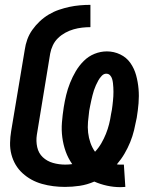

<svg xmlns="http://www.w3.org/2000/svg" viewBox="-20 -763 640 792"><path d="M477 9Q449 9 421.5 3Q394 -3 369 -14Q339 -1 308.5 3.5Q278 8 248 8Q224 8 200 5Q176 2 153 -4.5Q130 -11 110 -22Q90 -33 73 -48.5Q56 -64 44.5 -83.5Q33 -103 27 -126Q21 -149 21.5 -173.5Q22 -198 26 -222L82 -557Q85 -579 92.5 -600Q100 -621 113.5 -640Q127 -659 144 -675Q161 -691 181 -703Q201 -715 223 -722.5Q245 -730 266 -734.5Q287 -739 309 -741Q331 -743 353 -743V-651Q336 -651 318.5 -649Q301 -647 283.5 -642Q266 -637 249.5 -628Q233 -619 219.5 -606Q206 -593 198 -576Q190 -559 187 -542L132 -207Q128 -181 133.5 -156Q139 -131 156.5 -114.5Q174 -98 198.5 -91Q223 -84 249 -84Q256 -84 263.5 -84.5Q271 -85 278 -86Q261 -110 251 -138Q241 -166 237 -196.5Q233 -227 235.5 -258Q238 -289 243 -321Q247 -346 253 -371Q259 -396 269 -421Q279 -446 292.5 -469Q306 -492 325.5 -511.5Q345 -531 370 -541Q395 -551 421 -551Q450 -551 476 -538.5Q502 -526 518 -503Q534 -480 541.5 -452.5Q549 -425 551.5 -396Q554 -367 551.5 -337Q549 -307 544 -277Q539 -251 533 -226Q527 -201 517 -176.5Q507 -152 493.5 -129Q480 -106 462 -85Q467 -84 471.5 -84Q476 -84 480 -84Q483 -84 485.5 -84Q488 -84 491 -84L497 8Q492 8 487 8.5Q482 9 477 9ZM372 -137Q387 -153 398 -172Q409 -191 417 -211Q425 -231 430 -251Q435 -271 438 -292Q440 -301 441.5 -310Q443 -319 444 -328.5Q445 -338 446 -347Q447 -356 447.5 -365.5Q448 -375 448 -384Q448 -393 447.5 -402Q447 -411 446 -420Q445 -429 442.5 -437.5Q440 -446 434 -452.5Q428 -459 418 -459Q408 -459 399.5 -450Q391 -441 385.5 -431Q380 -421 375.5 -411Q371 -401 367.5 -390.5Q364 -380 361.5 -369.5Q359 -359 356.5 -348.5Q354 -338 352 -327Q350 -316 348 -306Q345 -283 343 -260.5Q341 -238 343.5 -216Q346 -194 353 -174Q360 -154 372 -137Z"/></svg>

Font: Iosevka Slab SmBdExObl
Style: Regular
Weight: 600
Width: 7
Italic angle: -9°
Monospace: yes
Designer: Belleve Invis
Foundry: Belleve Invis
Version: Version 11.1.0; ttfautohint (v1.8.3)